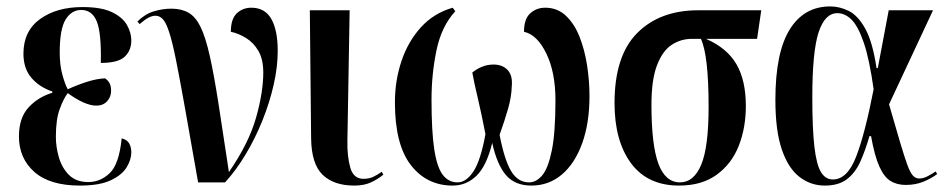

<svg xmlns="http://www.w3.org/2000/svg" viewBox="-20 -568 2951 598"><path d="M229 10Q135 10 87 -32.5Q39 -75 39 -143Q39 -201 69 -233.5Q99 -266 143 -279V-283Q102 -297 77.5 -326Q53 -355 53 -401Q53 -471 104.5 -508.5Q156 -546 237 -546Q296 -546 329 -530Q362 -514 375.5 -490Q389 -466 389 -442Q389 -411 368.5 -391.5Q348 -372 294 -372Q296 -465 281.5 -501Q267 -537 233 -537Q203 -537 184.5 -507.5Q166 -478 166 -404Q166 -365 174.5 -334.5Q183 -304 191 -290Q222 -304 252 -313.5Q282 -323 307 -324Q314 -320 320 -311Q326 -302 326 -285Q326 -266 313.5 -252.5Q301 -239 280 -239Q245 -239 191 -278Q178 -261 166 -228.5Q154 -196 154 -142Q154 -110 163.5 -77.5Q173 -45 195 -23Q217 -1 255 -1Q293 -1 322 -29Q351 -57 359 -137Q376 -133 382.5 -121Q389 -109 389 -94Q389 -71 374.5 -47Q360 -23 325 -6.5Q290 10 229 10Z M597 0Q573 -137 556.5 -229.5Q540 -322 528.5 -379.5Q517 -437 507 -467.5Q497 -498 487 -508.5Q477 -519 464 -519Q454 -519 442.5 -513Q431 -507 415 -493L408 -501Q431 -524 458.5 -532.5Q486 -541 514 -541Q545 -541 567 -528.5Q589 -516 604.5 -484.5Q620 -453 633 -395.5Q646 -338 660 -248.5Q674 -159 693 -32Q755 -122 777.5 -201.5Q800 -281 800 -342Q800 -383 785 -409Q770 -435 746.5 -449.5Q723 -464 699 -469Q699 -509 717.5 -526.5Q736 -544 763 -544Q805 -544 825 -509Q845 -474 845 -409Q845 -360 832.5 -304.5Q820 -249 797.5 -193Q775 -137 745 -87Q715 -37 681 0Z M1083 10Q1020 10 985 -23.5Q950 -57 949 -137L945 -536H1069L1062 -130Q1061 -81 1071 -46Q1081 -11 1112 -11Q1129 -11 1142 -17Q1155 -23 1169 -33L1174 -24Q1157 -10 1135.5 0Q1114 10 1083 10Z M1390 10Q1309 10 1259.5 -54Q1210 -118 1210 -249Q1210 -317 1230.5 -378Q1251 -439 1291 -483Q1331 -527 1390 -544L1398 -533Q1355 -486 1339.5 -411.5Q1324 -337 1324 -258Q1324 -159 1332.5 -103Q1341 -47 1359 -23.5Q1377 0 1405 0Q1432 0 1454.5 -34Q1477 -68 1492 -150Q1479 -217 1468 -263Q1457 -309 1451 -342Q1464 -353 1481 -360Q1498 -367 1517 -367Q1545 -367 1561 -350Q1577 -333 1574 -300Q1573 -266 1562.5 -229.5Q1552 -193 1536 -148Q1551 -70 1572 -35Q1593 0 1628 0Q1650 0 1668.5 -21.5Q1687 -43 1698.5 -98.5Q1710 -154 1710 -256Q1710 -343 1681.5 -401.5Q1653 -460 1612 -469Q1612 -509 1631.5 -526.5Q1651 -544 1678 -544Q1716 -544 1742.5 -519Q1769 -494 1785 -453.5Q1801 -413 1808.5 -364.5Q1816 -316 1816 -269Q1816 -184 1793 -121Q1770 -58 1729.5 -24Q1689 10 1635 10Q1584 10 1556 -22.5Q1528 -55 1513 -123Q1496 -52 1464.5 -21Q1433 10 1390 10Z M2095 10Q1997 10 1945.5 -59.5Q1894 -129 1894 -247Q1894 -394 1964.5 -465Q2035 -536 2155 -536H2351L2338 -447H2179Q2245 -418 2274 -367.5Q2303 -317 2303 -238Q2303 -170 2281 -114Q2259 -58 2212.5 -24Q2166 10 2095 10ZM2098 0Q2141 0 2164 -55Q2187 -110 2187 -235Q2187 -396 2163 -447H2135Q2100 -447 2071.5 -428Q2043 -409 2026 -364Q2009 -319 2009 -242Q2009 -117 2030.5 -58.5Q2052 0 2098 0Z M2549 10Q2505 10 2470 -17Q2435 -44 2415 -102.5Q2395 -161 2395 -257Q2395 -404 2439.5 -476Q2484 -548 2566 -548Q2595 -548 2623.5 -534Q2652 -520 2675 -478.5Q2698 -437 2710 -356H2714L2748 -536H2886L2749 -243Q2770 -170 2783.5 -124.5Q2797 -79 2806 -54.5Q2815 -30 2823.5 -21Q2832 -12 2843 -12Q2856 -12 2870 -19.5Q2884 -27 2894 -34L2899 -26Q2882 -13 2857 -2.5Q2832 8 2801 8Q2774 8 2754 -4Q2734 -16 2719 -49Q2704 -82 2693 -144H2688Q2675 -99 2659.5 -64.5Q2644 -30 2618 -10Q2592 10 2549 10ZM2574 -9Q2619 -9 2646.5 -80Q2674 -151 2701 -290Q2688 -383 2670.5 -434.5Q2653 -486 2632.5 -506.5Q2612 -527 2588 -527Q2549 -527 2529.5 -467Q2510 -407 2510 -265Q2510 -167 2516.5 -111Q2523 -55 2537 -32Q2551 -9 2574 -9Z"/></svg>

Font: Noto Serif Display ExtraCondensed SemiBold
Style: Regular
Weight: 600
Width: 2
Designer: Monotype Design Team
Foundry: Monotype Imaging Inc.
Version: Version 2.009